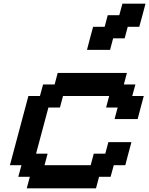

<svg xmlns="http://www.w3.org/2000/svg" viewBox="-20 -1020 808 1040"><path d="M125 0H500L516.6 -62.5H579.1L596.2 -125H658.7Q664.1 -145.5 675 -187.3Q686 -229 691.9 -250H566.9L550.3 -187.5H487.8L471.2 -125H221.2L237.8 -187.5H175.3Q186.5 -229 208.7 -312.3Q231 -395.5 242.2 -437.5H304.7L321.3 -500H571.3L554.7 -437.5H617.2L600.6 -375H725.6Q731 -395.5 741.9 -437.3Q752.9 -479 758.8 -500H696.3L713.4 -562.5H650.9L667.5 -625H292.5L275.9 -562.5H213.4L196.3 -500H133.8Q117.2 -437.5 83.7 -312.5Q50.3 -187.5 33.7 -125H96.2L79.1 -62.5H141.6ZM451.2 -750H576.2L592.8 -812.5H655.3L671.9 -875H734.4Q740.2 -895.5 751.5 -937.3Q762.7 -979 768.1 -1000H643.1L626 -937.5H563.5L546.9 -875H484.4Q478.5 -854 467.5 -812.5Q456.5 -771 451.2 -750Z"/></svg>

Font: Faithful 32x
Style: Oblique
Weight: 400
Foundry: Faithful Resource Pack
Version: Version 1.0; January 27, 2023